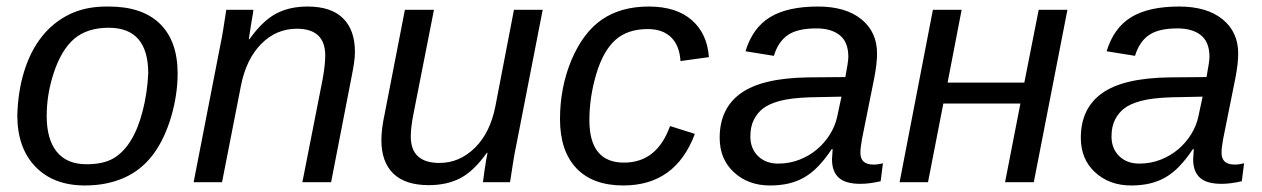

<svg xmlns="http://www.w3.org/2000/svg" viewBox="-20 -558 3864 588"><path d="M524 -333Q524 -301 519 -267.5Q514 -234 504.5 -201.5Q495 -169 481 -139Q467 -109 449 -85Q413 -37 360 -13.5Q307 10 240 10Q144 10 88.5 -47.5Q33 -105 33 -205Q35 -278 54 -339.5Q73 -401 107.5 -445Q142 -489 191.5 -513.5Q241 -538 306 -538H313Q416 -538 470 -485Q524 -432 524 -333ZM434 -333Q434 -473 313 -473Q247 -473 207 -439Q168 -405 145 -336Q123 -270 123 -203Q123 -131 154 -93Q185 -55 245 -55Q295 -55 325.5 -72Q356 -89 379 -125Q402 -161 416.5 -216.5Q431 -272 434 -333Z M906 0 968 -315Q972 -337 974 -355Q976 -373 976 -388Q976 -470 889 -470Q826 -470 780 -423.5Q734 -377 718 -296L660 0H573L654 -416Q659 -439 663.5 -467Q668 -495 673 -528H756Q756 -523 750 -490L742 -438H744Q784 -494 825 -516Q866 -538 922 -538Q994 -538 1030.5 -502Q1067 -466 1067 -399Q1067 -383 1064 -363.5Q1061 -344 1056 -319L994 0Z M1309 -528 1247 -213Q1238 -169 1238 -140Q1238 -59 1326 -59Q1387 -59 1434 -105Q1481 -151 1497 -232L1554 -528H1642L1561 -113Q1556 -90 1551.5 -61.5Q1547 -33 1542 0H1459Q1459 -2 1460.5 -11.5Q1462 -21 1464 -37Q1469 -71 1473 -90H1471Q1431 -34 1390 -12.5Q1349 9 1293 9Q1221 9 1184.5 -26.5Q1148 -62 1148 -129Q1148 -163 1158 -209L1220 -528Z M1891 -60Q1992 -60 2032 -172L2108 -148Q2049 10 1889 10Q1795 10 1745 -43Q1695 -96 1695 -193Q1695 -290 1730 -374Q1766 -459 1824 -498.5Q1882 -538 1967 -538Q2051 -538 2098.5 -496.5Q2146 -455 2151 -383L2064 -371Q2061 -419 2035 -444Q2009 -469 1964 -469Q1902 -469 1865 -436Q1827 -402 1806 -331Q1785 -260 1785 -190Q1785 -60 1891 -60Z M2615 5Q2569 5 2548.5 -14Q2528 -33 2528 -70L2530 -101H2527Q2507 -71 2486.5 -49.5Q2466 -28 2443.5 -15Q2421 -2 2395 4Q2369 10 2338 10Q2271 10 2227 -31Q2184 -71 2184 -136Q2184 -226 2249 -272.5Q2314 -319 2455 -321L2569 -322Q2578 -370 2578 -384Q2578 -429 2552 -450Q2526 -471 2480 -471Q2422 -471 2392.5 -450.5Q2363 -430 2350 -387L2263 -401Q2285 -473 2338.5 -505.5Q2392 -538 2485 -538Q2570 -538 2618 -499Q2666 -460 2666 -394Q2666 -363 2657 -317L2620 -133Q2618 -121 2616.5 -110.5Q2615 -100 2615 -90Q2615 -54 2655 -54Q2669 -54 2684 -58L2677 -3Q2643 5 2615 5ZM2557 -262 2460 -260Q2402 -258 2368.5 -249Q2335 -240 2317 -226Q2299 -212 2288.5 -191Q2278 -170 2278 -140Q2278 -103 2301.5 -80Q2325 -57 2363 -57Q2398 -57 2428.5 -69Q2459 -81 2482.5 -101Q2506 -121 2522 -147Q2538 -173 2544 -201Z M2925 -528 2882 -305H3117L3161 -528H3249L3146 0H3058L3105 -241H2869L2822 0H2735L2837 -528Z M3721 5Q3675 5 3654.5 -14Q3634 -33 3634 -70L3636 -101H3633Q3613 -71 3592.5 -49.5Q3572 -28 3549.5 -15Q3527 -2 3501 4Q3475 10 3444 10Q3377 10 3333 -31Q3290 -71 3290 -136Q3290 -226 3355 -272.5Q3420 -319 3561 -321L3675 -322Q3684 -370 3684 -384Q3684 -429 3658 -450Q3632 -471 3586 -471Q3528 -471 3498.5 -450.5Q3469 -430 3456 -387L3369 -401Q3391 -473 3444.5 -505.5Q3498 -538 3591 -538Q3676 -538 3724 -499Q3772 -460 3772 -394Q3772 -363 3763 -317L3726 -133Q3724 -121 3722.5 -110.5Q3721 -100 3721 -90Q3721 -54 3761 -54Q3775 -54 3790 -58L3783 -3Q3749 5 3721 5ZM3663 -262 3566 -260Q3508 -258 3474.5 -249Q3441 -240 3423 -226Q3405 -212 3394.5 -191Q3384 -170 3384 -140Q3384 -103 3407.5 -80Q3431 -57 3469 -57Q3504 -57 3534.5 -69Q3565 -81 3588.5 -101Q3612 -121 3628 -147Q3644 -173 3650 -201Z"/></svg>

Font: Libra Sans Modern
Style: Italic
Weight: 400
Italic angle: -12°
Foundry: Stefan Peev, Context Ltd
Version: Version 1.000